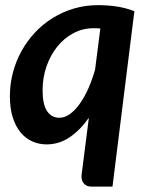

<svg xmlns="http://www.w3.org/2000/svg" viewBox="-20 -540 562 728"><path d="M360.5 -432Q353.5 -432.5 347.2 -432.8Q341 -433 335 -433Q293.5 -433 258 -414Q222.5 -395 196.8 -362.8Q171 -330.5 156.2 -287.8Q141.5 -245 141.5 -197.5Q141.5 -143.5 158.5 -118.5Q175.5 -93.5 205 -93.5Q225.5 -93.5 245 -107.5Q264.5 -121.5 282.2 -146.2Q300 -171 314.8 -204.2Q329.5 -237.5 340.5 -276ZM317 -93.5Q284 -46.5 244 -19.5Q204 7.5 156.5 7.5Q127.5 7.5 102 -4Q76.5 -15.5 57.8 -38.2Q39 -61 28.2 -95.2Q17.5 -129.5 17.5 -175.5Q17.5 -221.5 29 -265Q40.5 -308.5 61.8 -346.8Q83 -385 113 -417Q143 -449 180.2 -472Q217.5 -495 260.8 -507.8Q304 -520.5 352 -520.5Q387 -520.5 421.5 -515.5Q456 -510.5 489.5 -497.5L406.5 167.5H326.5Q315 167.5 307.2 163.2Q299.5 159 295.2 152.2Q291 145.5 289.8 137.5Q288.5 129.5 289.5 121.5Z"/></svg>

Font: Lato 2
Style: Bold Italic
Weight: 700
Italic angle: -7°
Designer: Lukasz Dziedzic with Adam Twardoch and Botio Nikoltchev
Foundry: tyPoland Lukasz Dziedzic
Version: Version 2.015; 2015-08-06; http://www.latofonts.com/